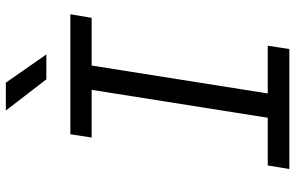

<svg xmlns="http://www.w3.org/2000/svg" viewBox="-192 -792 985 640"><g transform="rotate(-90 300.0 -472.5)"><path d="M456 0H56L68 -72H227L320 -659H161L172 -730H572L560 -659H401L308 -72H467ZM438 -810H355L251 -945H344Z"/></g></svg>

Font: JetBrains Mono Semi Light
Style: Italic
Weight: 350
Italic angle: -9°
Monospace: yes
Designer: Philipp Nurullin, Konstantin Bulenkov
Foundry: JetBrains
Version: 2.002